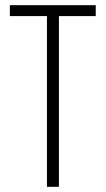

<svg xmlns="http://www.w3.org/2000/svg" viewBox="-20 -720 409 740"><path d="M207 0H161V-658H18V-700H349V-658H207Z"/></svg>

Font: Bebas Neue Book
Style: Regular
Weight: 400
Designer: Ryoichi Tsunekawa
Foundry: Ryoichi Tsunekawa
Version: Version 001.003